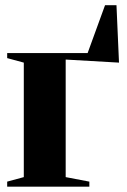

<svg xmlns="http://www.w3.org/2000/svg" viewBox="-20 -702 478 722"><path d="M7 0V-19L69.5 -36V-466.5L7 -483.5V-502.5H309.5L375 -682.5H418L427.5 -466.5L227 -478V-36L316 -19V0Z"/></svg>

Font: Merriweather 144pt ExtraBold
Style: Regular
Weight: 800
Version: Version 2.100